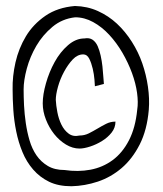

<svg xmlns="http://www.w3.org/2000/svg" viewBox="-20 -569 548 647"><path d="M124 -220.7Q124 -250 134.8 -288.1Q145.5 -326.2 164.1 -359.9Q182.6 -393.6 209 -416.5Q235.4 -439.5 264.6 -439.5Q281.2 -442.4 292 -435.1Q302.7 -427.7 309.1 -413.6Q315.4 -399.4 319.3 -381.3Q323.2 -363.3 325.2 -345.2Q327.1 -327.1 328.1 -311.5Q329.1 -295.9 330.1 -286.1L299.8 -278.3Q299.8 -283.2 298.3 -300.8Q296.9 -318.4 292.5 -337.4Q288.1 -356.4 280.8 -371.1Q273.4 -385.7 260.7 -385.7Q241.2 -385.7 225.1 -368.7Q209 -351.6 195.8 -327.1Q182.6 -302.7 175.3 -276.4Q168 -250 168 -232.4Q168.9 -213.9 173.3 -190.9Q177.7 -168 187 -148.9Q196.3 -129.9 211.4 -118.7Q226.6 -107.4 248 -112.3Q264.6 -112.3 279.3 -119.6Q293.9 -127 308.6 -135.7Q323.2 -144.5 337.9 -151.9Q352.5 -159.2 369.1 -159.2Q369.1 -138.7 356 -122.1Q342.8 -105.5 323.7 -93.8Q304.7 -82 283.7 -75.2Q262.7 -68.4 248 -68.4Q224.6 -68.4 202.1 -82Q179.7 -95.7 162.6 -117.2Q145.5 -138.7 134.8 -166Q124 -193.4 124 -220.7ZM22.5 -267.6Q21.5 -311.5 32.2 -358.9Q43 -406.2 67.4 -446.8Q91.8 -487.3 132.8 -515.6Q173.8 -543.9 232.4 -548.8Q274.4 -547.9 310.1 -531.7Q345.7 -515.6 374 -489.3Q402.3 -462.9 424.3 -428.2Q446.3 -393.6 459.5 -355.5Q472.7 -317.4 478.5 -276.9Q484.4 -236.3 481.4 -199.2Q475.6 -130.9 450.7 -82Q425.8 -33.2 389.6 -2.4Q353.5 28.3 309.6 43Q265.6 57.6 220.7 58.6Q176.8 58.6 145.5 43.5Q114.3 28.3 91.8 2.4Q69.3 -23.4 55.7 -56.6Q42 -89.8 34.7 -126Q27.3 -162.1 24.9 -198.7Q22.5 -235.4 22.5 -267.6ZM59.6 -267.6Q59.6 -243.2 61 -213.9Q62.5 -184.6 66.9 -154.3Q71.3 -124 79.6 -95.7Q87.9 -67.4 103 -45.4Q118.2 -23.4 141.1 -9.8Q164.1 3.9 197.3 3.9Q243.2 10.7 284.7 2.9Q326.2 -4.9 359.4 -29.3Q392.6 -53.7 414.6 -96.2Q436.5 -138.7 442.4 -199.2Q446.3 -223.6 441.9 -255.9Q437.5 -288.1 424.8 -322.8Q412.1 -357.4 392.6 -391.1Q373 -424.8 348.1 -451.7Q323.2 -478.5 293.9 -494.6Q264.6 -510.7 233.4 -510.7Q189.5 -505.9 156.7 -478.5Q124 -451.2 102.5 -414.6Q81.1 -377.9 70.3 -337.9Q59.6 -297.9 59.6 -267.6Z"/></svg>

Font: Annie Use Your Telescope
Style: Regular
Weight: 400
Version: Version 1.003 2001